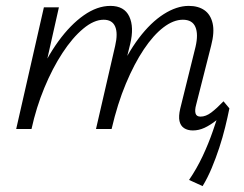

<svg xmlns="http://www.w3.org/2000/svg" viewBox="-20 -438 829 652"><path d="M635 5Q617 5 605 -3Q593 -11 589.5 -27Q586 -43 592 -69L644 -279Q654 -322 643.5 -346.5Q633 -371 601 -371Q569 -371 535 -345Q501 -319 468.5 -270.5Q436 -222 407.5 -154Q379 -86 359 0H321Q343 -99 377 -177Q411 -255 451.5 -308.5Q492 -362 536 -390Q580 -418 621 -418Q653 -418 674 -403.5Q695 -389 702 -359Q709 -329 697 -283L646 -82Q641 -64 644 -53Q647 -42 661 -42Q679 -42 697.5 -56Q716 -70 739 -94L759 -70Q737 -47 715.5 -30Q694 -13 674.5 -4Q655 5 635 5ZM35 0 129 -413H180L87 0ZM52 0Q72 -89 104.5 -165Q137 -241 178 -297.5Q219 -354 264.5 -386Q310 -418 355 -418Q402 -418 419 -382Q436 -346 422 -288L351 0H306L371 -282Q381 -325 371 -348Q361 -371 332 -371Q299 -371 262.5 -340.5Q226 -310 192 -258Q158 -206 130.5 -139.5Q103 -73 87 0ZM668 194 622 173Q648 135 668 92.5Q688 50 703 6.5Q718 -37 731 -78L759 -70Q753 -40 744.5 -5.5Q736 29 724.5 64Q713 99 699 132.5Q685 166 668 194Z"/></svg>

Font: Ysabeau Infant Light
Style: Italic
Weight: 300
Italic angle: -12°
Designer: Christian Thalmann (Catharsis Fonts)
Version: Version 2.001;gftools[0.9.30]; featfreeze: ss01,ss02,lnum